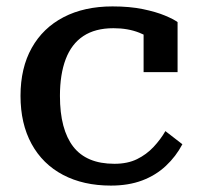

<svg xmlns="http://www.w3.org/2000/svg" viewBox="-20 -568 623 599"><path d="M337 -57Q378 -57 407.5 -71.5Q437 -86 459 -109.5Q481 -133 496 -159L549 -118Q529 -80 497.5 -50.5Q466 -21 423.5 -5Q381 11 326 11Q240 11 176.5 -22.5Q113 -56 78.5 -119Q44 -182 44 -269Q44 -356 79 -418.5Q114 -481 178.5 -514.5Q243 -548 331 -548Q385 -548 426 -539.5Q467 -531 494.5 -519.5Q522 -508 534 -499V-343H428V-478Q439 -477 447.5 -472.5Q456 -468 461.5 -461Q467 -454 469 -446Q471 -438 470 -432Q450 -452 414.5 -466Q379 -480 334 -480Q277 -480 240 -455.5Q203 -431 185 -383.5Q167 -336 167 -269Q167 -216 177.5 -176.5Q188 -137 208.5 -110.5Q229 -84 261 -70.5Q293 -57 337 -57Z"/></svg>

Font: Roboto Serif 20pt Medium
Style: Regular
Weight: 500
Version: Version 1.008